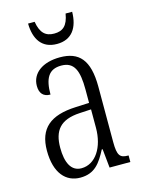

<svg xmlns="http://www.w3.org/2000/svg" viewBox="-113 -797 655 875"><g transform="rotate(-15 214.5 -360.0)"><path d="M211 -606C282 -606 314 -656 315 -730H284C275 -674 251 -655 211 -655C171 -655 147 -675 138 -730H107C108 -656 140 -606 211 -606ZM156 10C225 10 253 -32 283 -89H287L296 0H394V-31H391C354 -31 342 -44 342 -108V-369C342 -497 296 -544 207 -544C124 -544 72 -504 72 -445C72 -410 89 -391 122 -391C122 -466 143 -506 203 -506C264 -506 282 -461 282 -372V-309L218 -306C98 -301 40 -253 40 -148C40 -41 89 10 156 10ZM172 -30C123 -30 102 -76 102 -145C102 -225 135 -270 229 -275L283 -278V-191C283 -100 239 -30 172 -30Z"/></g></svg>

Font: Noto Serif Tamil ExtraCondensed Light
Style: Italic
Weight: 300
Width: 2
Italic angle: -12°
Designer: Indian Type Foundry, Tom Grace, and the Monotype Design Team
Foundry: Monotype Imaging Inc.
Version: Version 2.003